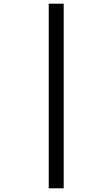

<svg xmlns="http://www.w3.org/2000/svg" viewBox="-20 -780 609 1040"><path d="M244 240H325V-760H244Z"/></svg>

Font: Noto Serif Lao Black
Style: Regular
Weight: 900
Designer: Monotype Design Team
Foundry: Monotype Imaging Inc.
Version: Version 2.003